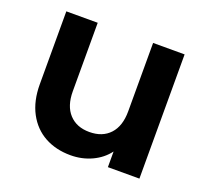

<svg xmlns="http://www.w3.org/2000/svg" viewBox="-102 -676 864 805"><g transform="rotate(20 330.5 -273.5)"><path d="M64 -229V-554.2H204.1V-249Q204.1 -183.1 237.1 -147.5Q270 -111.8 327.1 -111.8Q385.3 -111.8 418.2 -147.5Q451.2 -183.1 451.2 -249V-554.2H591.8V0H451.2V-69.8Q424.3 -33.7 380.6 -13.4Q336.9 6.8 286.1 6.8Q221.2 6.8 171.1 -20.5Q121.1 -47.9 92.5 -101.3Q64 -154.8 64 -229Z"/></g></svg>

Font: Poppins SemiBold
Style: Regular
Weight: 600
Designer: Ninad Kale (Devanagari), Jonny Pinhorn (Latin)
Foundry: Indian Type Foundry
Version: 4.004